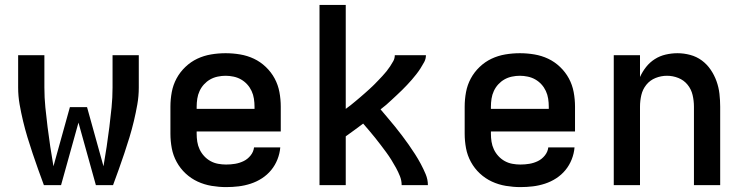

<svg xmlns="http://www.w3.org/2000/svg" viewBox="-20 -755 3040 783"><path d="M159 0Q147 -32 135.5 -64.5Q124 -97 113 -129.5Q102 -162 92 -195Q82 -228 74 -261.5Q66 -295 60 -329Q54 -363 54 -398V-530H161V-398Q161 -357 165 -317Q169 -277 174 -237Q179 -197 185 -157Q191 -117 198 -77L265 -318H335L402 -77Q409 -117 415 -157Q421 -197 426 -237Q431 -277 435 -317Q439 -357 439 -398V-530H546V-398Q546 -363 540 -329Q534 -295 526 -261.5Q518 -228 508 -195Q498 -162 487 -129.5Q476 -97 464.5 -64.5Q453 -32 441 0H371L300 -255L229 0Z M902 8Q873 8 843 3Q813 -2 786 -14.5Q759 -27 737 -47.5Q715 -68 700.5 -94.5Q686 -121 680.5 -150.5Q675 -180 675 -210V-320Q675 -350 680.5 -379.5Q686 -409 700 -435Q714 -461 736 -482Q758 -503 784.5 -515.5Q811 -528 840.5 -533Q870 -538 900 -538Q930 -538 959.5 -533Q989 -528 1015.5 -515.5Q1042 -503 1064 -482Q1086 -461 1100 -435Q1114 -409 1119.5 -379.5Q1125 -350 1125 -320V-219H782V-210Q782 -193 784.5 -177Q787 -161 794 -146Q801 -131 812.5 -118.5Q824 -106 838.5 -98Q853 -90 869.5 -87Q886 -84 902 -84Q921 -84 939 -87Q957 -90 973.5 -98Q990 -106 1002 -121Q1014 -136 1016 -154H1123Q1121 -129 1111.5 -105Q1102 -81 1086 -61.5Q1070 -42 1048.5 -28Q1027 -14 1002.5 -6Q978 2 953 5Q928 8 902 8ZM1018 -311V-320Q1018 -336 1015.5 -352.5Q1013 -369 1006 -384Q999 -399 988 -411Q977 -423 963 -431Q949 -439 932.5 -442.5Q916 -446 900 -446Q884 -446 867.5 -442.5Q851 -439 837 -431Q823 -423 812 -411Q801 -399 794 -384Q787 -369 784.5 -352.5Q782 -336 782 -320V-311Z M1283 0V-735H1390V-311Q1400 -318 1410 -326Q1420 -334 1429.5 -342Q1439 -350 1448.5 -358Q1458 -366 1467.5 -374.5Q1477 -383 1486.5 -391.5Q1496 -400 1505 -409Q1514 -418 1522.5 -427Q1531 -436 1539.5 -445Q1548 -454 1556 -464Q1564 -474 1571 -484.5Q1578 -495 1584 -506Q1590 -517 1590 -530H1717Q1717 -515 1710 -502Q1703 -489 1695 -476.5Q1687 -464 1678 -452.5Q1669 -441 1659.5 -430Q1650 -419 1640 -408.5Q1630 -398 1619.5 -387.5Q1609 -377 1598 -367Q1587 -357 1576.5 -347Q1566 -337 1555 -327.5Q1544 -318 1532 -309Q1547 -291 1562 -273.5Q1577 -256 1591.5 -238Q1606 -220 1620 -201.5Q1634 -183 1647 -164.5Q1660 -146 1672.5 -126.5Q1685 -107 1696 -86.5Q1707 -66 1716 -44.5Q1725 -23 1725 0H1618Q1618 -19 1611 -36.5Q1604 -54 1595 -70.5Q1586 -87 1576 -103Q1566 -119 1555 -134Q1544 -149 1532.5 -164Q1521 -179 1509.5 -193.5Q1498 -208 1485.5 -222.5Q1473 -237 1461 -251Q1444 -238 1426 -225Q1408 -212 1390 -199V0Z M2102 8Q2073 8 2043 3Q2013 -2 1986 -14.5Q1959 -27 1937 -47.5Q1915 -68 1900.5 -94.5Q1886 -121 1880.5 -150.5Q1875 -180 1875 -210V-320Q1875 -350 1880.5 -379.5Q1886 -409 1900 -435Q1914 -461 1936 -482Q1958 -503 1984.5 -515.5Q2011 -528 2040.5 -533Q2070 -538 2100 -538Q2130 -538 2159.5 -533Q2189 -528 2215.5 -515.5Q2242 -503 2264 -482Q2286 -461 2300 -435Q2314 -409 2319.5 -379.5Q2325 -350 2325 -320V-219H1982V-210Q1982 -193 1984.5 -177Q1987 -161 1994 -146Q2001 -131 2012.5 -118.5Q2024 -106 2038.5 -98Q2053 -90 2069.5 -87Q2086 -84 2102 -84Q2121 -84 2139 -87Q2157 -90 2173.5 -98Q2190 -106 2202 -121Q2214 -136 2216 -154H2323Q2321 -129 2311.5 -105Q2302 -81 2286 -61.5Q2270 -42 2248.5 -28Q2227 -14 2202.5 -6Q2178 2 2153 5Q2128 8 2102 8ZM2218 -311V-320Q2218 -336 2215.5 -352.5Q2213 -369 2206 -384Q2199 -399 2188 -411Q2177 -423 2163 -431Q2149 -439 2132.5 -442.5Q2116 -446 2100 -446Q2084 -446 2067.5 -442.5Q2051 -439 2037 -431Q2023 -423 2012 -411Q2001 -399 1994 -384Q1987 -369 1984.5 -352.5Q1982 -336 1982 -320V-311Z M2483 0V-530H2590V-441Q2600 -463 2615 -482Q2630 -501 2650.5 -514Q2671 -527 2695 -532.5Q2719 -538 2743 -538Q2769 -538 2795 -531Q2821 -524 2842 -508.5Q2863 -493 2878 -471Q2893 -449 2902 -424Q2911 -399 2914 -372.5Q2917 -346 2917 -320V0H2810V-320Q2810 -344 2804.5 -367.5Q2799 -391 2784 -409.5Q2769 -428 2746.5 -437Q2724 -446 2700 -446Q2676 -446 2653.5 -437Q2631 -428 2616 -409.5Q2601 -391 2595.5 -367.5Q2590 -344 2590 -320V0Z"/></svg>

Font: Iosevka Curly SmBdEx
Style: Regular
Weight: 600
Width: 7
Monospace: yes
Designer: Belleve Invis
Foundry: Belleve Invis
Version: Version 11.1.0; ttfautohint (v1.8.3)